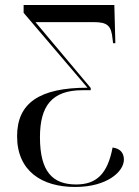

<svg xmlns="http://www.w3.org/2000/svg" viewBox="-20 -734 552 764"><path d="M279 10C406 10 473 -51 473 -99C473 -126 458 -143 428 -147C408 -42 364 0 283 0C190 0 139 -50 139 -188C139 -313 187 -375 308 -375H341V-384L121 -646H352C408 -646 423 -632 428 -578L430 -562H439L435 -714H74V-683L328 -385C137 -385 48 -324 48 -192C48 -53 147 10 279 10Z"/></svg>

Font: Noto Serif Display Condensed
Style: Regular
Weight: 400
Width: 3
Designer: Monotype Design Team
Foundry: Monotype Imaging Inc.
Version: Version 2.009